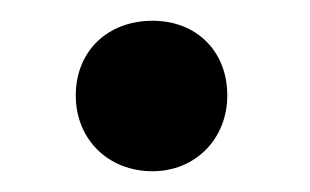

<svg xmlns="http://www.w3.org/2000/svg" viewBox="-20 -162 299 185"><path d="M127 3C168 3 199 -28 199 -70C199 -113 169 -142 127 -142C84 -142 53 -113 53 -70C53 -28 84 3 127 3Z"/></svg>

Font: Vanilla Cream
Style: Bold
Weight: 700
Designer: Jeremy Tribby, Jinavaṁso
Foundry: Tribby Type
Version: Version 1.422;Glyphs 3.1.2 (3151)